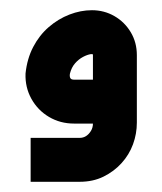

<svg xmlns="http://www.w3.org/2000/svg" viewBox="-20 -242 318 376"><path d="M40 114V28H136Q143 28 148.5 24.5Q154 21 158 14.5Q162 8 162 0V-134Q162 -136 161 -136Q160 -136 158 -136Q151 -135 142.5 -130.5Q134 -126 127 -118Q120 -110 117 -98Q116 -93 117.5 -89.5Q119 -86 125 -86H189V0H125Q98 0 76 -13Q54 -26 41.5 -48.5Q29 -71 30 -98Q33 -127 45 -150Q57 -173 75.5 -189Q94 -205 116 -213.5Q138 -222 160 -222Q184 -222 204 -210.5Q224 -199 236 -179Q248 -159 248 -134V-2Q248 20 240.5 40.5Q233 61 218 77.5Q203 94 182.5 104Q162 114 136 114Z"/></svg>

Font: Mada Black
Style: Regular
Weight: 900
Designer: Khaled Hosny
Version: Version 1.5